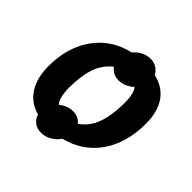

<svg xmlns="http://www.w3.org/2000/svg" viewBox="-161 -721 923 923"><g transform="rotate(45 300.0 -259.5)"><path d="M564.5 -335Q564.5 -205.6 503.4 -116.9Q442.4 -28.3 331.1 0Q315.4 23.4 290.5 37.8Q265.6 52.2 238.3 52.2Q210.4 52.2 191.7 37.8Q172.9 23.4 166 0Q104.5 -16.1 70.8 -68.1Q37.1 -120.1 37.1 -200.2Q37.1 -328.6 100.3 -416.5Q163.6 -504.4 273.9 -529.3Q289.6 -548.8 312.3 -560.5Q335 -572.3 359.9 -572.3Q383.8 -572.3 401.6 -560.8Q419.4 -549.3 428.2 -530.8Q494.1 -516.6 529.3 -466.6Q564.5 -416.5 564.5 -335ZM421.4 -333.5Q421.4 -398.9 400.4 -421.9Q366.2 -389.6 324.2 -389.6Q283.2 -389.6 262.2 -420.4Q217.8 -386.2 199 -331.3Q180.2 -276.4 180.2 -198.2Q180.2 -128.4 204.1 -103.5Q236.3 -130.4 273.9 -130.4Q312 -130.4 332.5 -103.5Q379.9 -134.8 400.6 -192.6Q421.4 -250.5 421.4 -333.5Z"/></g></svg>

Font: Liberation Mono
Style: Bold Italic
Weight: 700
Italic angle: -12°
Monospace: yes
Designer: Steve Matteson
Foundry: Ascender Corporation
Version: Version 2.1.5